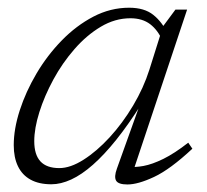

<svg xmlns="http://www.w3.org/2000/svg" viewBox="-20 -480 549 510"><path d="M290.5 -32 352 -203.5H355.5Q321 -149 289 -109Q257 -69 227 -42.5Q197 -16 169.2 -3.2Q141.5 9.5 116.5 9.5Q83.5 9.5 61.2 -2.8Q39 -15 27.8 -38.2Q16.5 -61.5 16.5 -94.5Q16.5 -137.5 32.5 -187Q48.5 -236.5 77 -284.8Q105.5 -333 144 -372.5Q182.5 -412 228 -435.8Q273.5 -459.5 323 -459.5Q363.5 -459.5 387.2 -440.5Q411 -421.5 426 -389.5L412 -371Q399.5 -400 378.8 -415.8Q358 -431.5 326.5 -431.5Q285.5 -431.5 247.8 -409Q210 -386.5 177.8 -349.5Q145.5 -312.5 121.8 -268.8Q98 -225 84.5 -182Q71 -139 71 -105Q71 -69 87.5 -51.2Q104 -33.5 137.5 -33.5Q167 -33.5 202 -55.8Q237 -78 271.2 -115.2Q305.5 -152.5 333.5 -199.5Q361.5 -246.5 377 -295.5L413 -410L446 -454.5H477L332 -20L320 -37Q338 -35 361.2 -39.2Q384.5 -43.5 414 -58Q443.5 -72.5 480 -101L491 -85Q432 -30 389.2 -10Q346.5 10 318.5 10Q294.5 10 288.5 0Q282.5 -10 290.5 -32Z"/></svg>

Font: Newsreader Light
Style: Italic
Weight: 300
Italic angle: -17°
Designer: Hugues Gentile
Foundry: Production Type
Version: Version 1.003